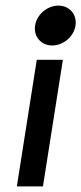

<svg xmlns="http://www.w3.org/2000/svg" viewBox="-20 -664 290 684"><path d="M105 -573C99 -533 127 -502 166 -502C205 -502 243 -533 249 -573C255 -613 227 -644 188 -644C149 -644 111 -613 105 -573ZM40 0H133L204 -451H111Z"/></svg>

Font: Charger Pro
Style: ExBdNarObl
Weight: 400
Designer: Jasper
Foundry: Cannot Into Space Fonts
Version: Version 1.09